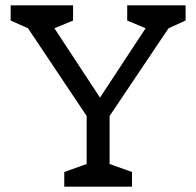

<svg xmlns="http://www.w3.org/2000/svg" viewBox="-20 -700 736 720"><path d="M676 -680V-623L612 -594L391 -265V-85L475 -55V0H221V-55L305 -85V-265L85 -594L20 -623V-680H254V-623L184 -594L355 -334L526 -594L457 -623V-680Z"/></svg>

Font: Rhodium Libre
Style: Regular
Weight: 400
Designer: James Puckett
Foundry: Dunwich Type Founders
Version: Version 1.001; ttfautohint (v1.3)